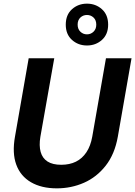

<svg xmlns="http://www.w3.org/2000/svg" viewBox="-20 -1019 740 1051"><path d="M291 12Q207 12 149.5 -21.5Q92 -55 69 -118Q46 -181 62 -271L137 -700H277L201 -270Q193 -222 202.5 -187.5Q212 -153 240 -135Q268 -117 315 -117Q361 -117 395.5 -134Q430 -151 453 -185.5Q476 -220 485 -271L560 -700H700L625 -271Q608 -175 558.5 -112Q509 -49 439.5 -18.5Q370 12 291 12ZM456 -770Q408 -770 374 -800.5Q340 -831 340 -884Q340 -938 374 -968.5Q408 -999 456 -999Q504 -999 538 -968.5Q572 -938 572 -884Q572 -831 538 -800.5Q504 -770 456 -770ZM456 -831Q477 -831 492 -845.5Q507 -860 507 -884Q507 -909 492 -923Q477 -937 456 -937Q435 -937 420 -923Q405 -909 405 -884Q405 -860 420 -845.5Q435 -831 456 -831Z"/></svg>

Font: DM Sans 28pt ExtraBold
Style: Italic
Weight: 800
Italic angle: -10°
Version: Version 4.004;gftools[0.9.30]